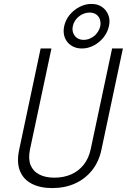

<svg xmlns="http://www.w3.org/2000/svg" viewBox="-20 -947 646 978"><path d="M446 -927Q415 -927 385.5 -912Q356 -897 335 -871.5Q314 -846 307 -814Q300 -782 310 -756Q320 -730 343 -715Q366 -700 397 -700Q428 -700 457 -715Q486 -730 507 -756Q528 -782 535 -814Q542 -846 531.5 -871.5Q521 -897 499 -912Q477 -927 446 -927ZM436 -883Q468 -883 484 -859Q495 -840 491 -814Q488 -801 481 -789Q474 -777 464 -767Q452 -757 437.5 -750.5Q423 -744 406 -744Q390 -744 377.5 -750.5Q365 -757 358 -769Q352 -778 350 -789.5Q348 -801 351 -814Q354 -829 362.5 -842Q371 -855 383 -864Q394 -873 408 -878Q422 -883 436 -883ZM497 -186 606 -700H551L442 -187Q432 -140 406 -107.5Q380 -75 342 -58.5Q304 -42 257 -42Q211 -42 179.5 -58.5Q148 -75 135.5 -107Q123 -139 133 -187L242 -700H187L78 -186Q64 -122 81 -78Q98 -34 141 -11.5Q184 11 246 11Q310 11 361.5 -12Q413 -35 448.5 -79Q484 -123 497 -186Z"/></svg>

Font: Advent Pro
Style: Italic
Weight: 400
Italic angle: -12°
Designer: VivaRado, Andreas Kalpakidis
Foundry: VivaRado, Andreas Kalpakidis
Version: Version 3.000